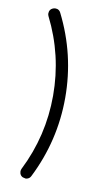

<svg xmlns="http://www.w3.org/2000/svg" viewBox="-94 -830 536 937"><g transform="rotate(10 174.5 -361.5)"><path d="M73.7 39.6C76.2 47.4 81.1 53.2 88.4 56.6L102.5 60.1C105.5 60.1 108.4 59.6 111.3 58.6C119.1 56.2 125 51.3 128.9 43C192.9 -84.5 225.1 -219.2 225.1 -361.3C225.1 -503.9 192.9 -638.7 128.9 -766.1C125 -774.4 119.1 -779.3 111.3 -781.7L102.5 -782.7C97.7 -782.7 92.8 -781.7 88.4 -779.3C81.1 -775.9 76.2 -770.5 73.7 -762.7C72.8 -759.3 72.3 -756.3 72.3 -752.9C72.3 -748.5 73.2 -744.6 75.2 -740.2C135.3 -620.6 165 -494.6 165 -361.3C165 -228.5 135.3 -102.5 75.2 17.1C73.2 21.5 72.3 25.9 72.3 30.3C72.3 33.2 72.8 36.1 73.7 39.6Z"/></g></svg>

Font: Nemoy
Style: Medium
Weight: 500
Designer: BSozoo
Foundry: BSozoo
Version: Version 001.000